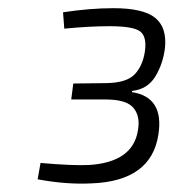

<svg xmlns="http://www.w3.org/2000/svg" viewBox="-20 -801 442 469"><path d="M137 -731 134 -771Q200 -781 257 -781Q330 -781 359 -757.5Q388 -734 383 -684Q378 -644 359 -613.5Q340 -583 303 -579L302 -576Q381 -564 367 -473Q350 -358 202 -353Q142 -350 72 -363L79 -403Q157 -396 198 -398Q305 -405 317 -483Q323 -517 306 -537.5Q289 -558 238 -558H154L159 -597L241 -598Q290 -599 309.5 -620Q329 -641 334 -676Q339 -712 322 -724.5Q305 -737 247 -737Q199 -737 137 -731Z"/></svg>

Font: Exo 2.0 Light
Style: Italic
Weight: 300
Italic angle: -8°
Designer: Natanael Gama
Version: Version 1.001;PS 001.001;hotconv 1.0.70;makeotf.lib2.5.58329